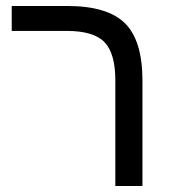

<svg xmlns="http://www.w3.org/2000/svg" viewBox="-20 -619 574 639"><path d="M454.1 0V-351.1C454.1 -439.6 434.7 -503.1 396 -541.5C357.3 -579.9 293 -599.1 203.1 -599.1H19V-516.1H202.1C262 -516.1 304 -503.6 327.9 -478.5C351.8 -453.5 363.8 -411.3 363.8 -352.1V0Z"/></svg>

Font: Arimo
Style: Regular
Weight: 400
Designer: Steve Matteson
Foundry: Monotype Imaging Inc.
Version: Version 1.32